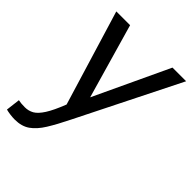

<svg xmlns="http://www.w3.org/2000/svg" viewBox="-209 -607 945 945"><g transform="rotate(45 263.0 -135.0)"><path d="M63 230Q47 230 29 227.5Q11 225 1 222L10 148Q19 150 30.5 151Q42 152 55 152Q81 152 102 140Q123 128 144.5 94.5Q166 61 191 -3L40 -500H136L248 -110L431 -500H526L259 34Q227 99 200 142.5Q173 186 141.5 208Q110 230 63 230Z"/></g></svg>

Font: Inclusive Sans
Style: Italic
Weight: 400
Italic angle: -7°
Designer: Olivia King
Foundry: Olivia King
Version: Version 2.004